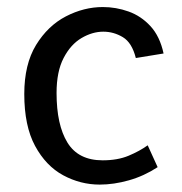

<svg xmlns="http://www.w3.org/2000/svg" viewBox="-20 -508 509 537"><path d="M258.8 8.3Q205.1 8.3 156.7 -17.8Q108.4 -43.9 78.1 -99.9Q47.9 -155.8 47.9 -245.1Q47.9 -328.1 80.8 -382.1Q113.8 -436 164.3 -462.2Q214.8 -488.3 267.6 -488.3Q304.7 -488.3 339.6 -475.8Q374.5 -463.4 400.9 -434.8Q427.2 -406.2 437.5 -358.4L359.9 -345.7Q349.1 -388.7 323.5 -404.1Q297.9 -419.4 269 -419.4Q238.3 -419.4 208 -401.6Q177.7 -383.8 158 -345.9Q138.2 -308.1 138.2 -248Q138.2 -158.7 168.7 -109.1Q199.2 -59.6 267.1 -59.6Q309.1 -59.6 339.8 -72.5Q370.6 -85.4 393.1 -101.6L420.9 -40.5Q382.8 -15.6 340.6 -3.7Q298.3 8.3 258.8 8.3Z"/></svg>

Font: Shanti
Style: Regular
Weight: 400
Designer: Vernon Adams
Foundry: Vernon Adams
Version: Version 1.100; ttfautohint (v1.8.4)